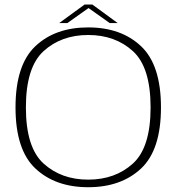

<svg xmlns="http://www.w3.org/2000/svg" viewBox="-20 -798 771 823"><path d="M358 4.5Q499 4.5 584.5 -75.5Q670 -155.5 670 -337.5Q670 -519.5 584.5 -600Q499 -680.5 358 -680.5Q217 -680.5 131.8 -600.2Q46.5 -520 46.5 -337.5Q46.5 -155.5 132 -75.5Q217.5 4.5 358 4.5ZM358 -28Q243 -28 167 -96.8Q91 -165.5 91 -337.5Q91 -510 167 -579Q243 -648 358 -648Q473.5 -648 549.5 -579Q625.5 -510 625.5 -337.5Q625.5 -165.5 549.5 -96.8Q473.5 -28 358 -28ZM233.5 -699H268.5L359.5 -763.5L450.5 -699H484.5L376 -778.5H342.5Z"/></svg>

Font: Anybody SemiExpanded ExtraLight
Style: Regular
Weight: 250
Width: 6
Version: Version 1.113;gftools[0.9.25]